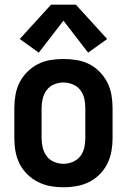

<svg xmlns="http://www.w3.org/2000/svg" viewBox="-20 -789 540 817"><path d="M250 8Q278 8 306 3Q334 -2 359 -14.5Q384 -27 404 -47Q424 -67 436.5 -92Q449 -117 454 -144.5Q459 -172 459 -200V-330Q459 -358 454 -386Q449 -414 436.5 -438.5Q424 -463 404 -483.5Q384 -504 359 -516.5Q334 -529 306 -533.5Q278 -538 250 -538Q222 -538 194.5 -533.5Q167 -529 142 -516.5Q117 -504 96.5 -483.5Q76 -463 63.5 -438.5Q51 -414 46 -386Q41 -358 41 -330V-200Q41 -172 46 -144.5Q51 -117 63.5 -92Q76 -67 96.5 -47Q117 -27 142 -14.5Q167 -2 194.5 3Q222 8 250 8ZM250 -92Q230 -92 210.5 -100Q191 -108 179 -124Q167 -140 162 -160Q157 -180 157 -200V-330Q157 -350 162 -370Q167 -390 179 -406Q191 -422 210.5 -430Q230 -438 250 -438Q270 -438 289.5 -430Q309 -422 321.5 -406Q334 -390 338.5 -370Q343 -350 343 -330V-200Q343 -180 338.5 -160Q334 -140 321.5 -124Q309 -108 289.5 -100Q270 -92 250 -92ZM145 -565 250 -701 355 -565 436 -623 303 -769H197L64 -623Z"/></svg>

Font: Iosevka SS09
Style: Bold
Weight: 700
Monospace: yes
Designer: Belleve Invis
Foundry: Belleve Invis
Version: Version 5.2.1; ttfautohint (v1.8.3)